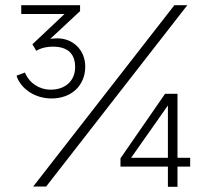

<svg xmlns="http://www.w3.org/2000/svg" viewBox="-20 -720 834 741"><path d="M179 -340C257 -340 309 -391 309 -463C309 -525 264 -572 201 -572C192 -572 183 -571 174 -570L289 -677V-700H62V-666H229L105 -549L120 -524C141 -536 162 -540 184 -540C243 -540 270 -511 270 -461C270 -409 233 -374 176 -374C130 -374 95 -400 79 -434L76 -440L44 -428L46 -421C66 -373 118 -340 179 -340ZM108 0H158L703 -700H653ZM445 -77H628V1H665V-77H714V-111H665V-358H617L445 -109ZM486 -111 628 -313V-111Z"/></svg>

Font: Fixel Text ExtraLight
Style: Regular
Weight: 200
Width: 4
Designer: AlfaBravo + MacPaw
Foundry: Kyrylo Tkachov, Marchela Mozhyna, Serhii Makarenko, Maria Weinstein, Zakhar Kryvoshyya
Version: Version 1.211